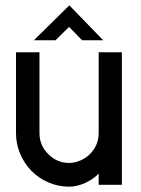

<svg xmlns="http://www.w3.org/2000/svg" viewBox="-20 -696 527 720"><path d="M350 -3V-45Q330 -24 299.5 -10Q269 4 239 4Q199 4 162.5 -11.5Q126 -27 98 -55Q71 -83 55.5 -119.5Q40 -156 40 -197V-500H128V-197Q128 -151 161 -118Q194 -85 239 -85Q260 -85 281 -94Q302 -103 317 -118Q350 -151 350 -197V-500H437V-3ZM239 -595 188 -545H107L240 -676L367 -545H288Z"/></svg>

Font: Sulphur Point
Style: Bold
Weight: 700
Designer: Noponies / Dale Sattler
Foundry: Noponies
Version: Version 1.000; ttfautohint (v1.8)